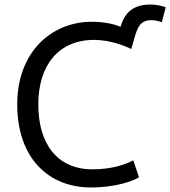

<svg xmlns="http://www.w3.org/2000/svg" viewBox="-20 -808 751 847"><path d="M396 -632C468 -632 537 -603 559 -592L576 -650C587 -685 598 -719 647 -719C666 -719 683 -714 694 -710L711 -776C696 -782 669 -788 645 -788C572 -788 531 -757 512 -690C485 -701 442 -712 385 -712C210 -712 56 -582 56 -347C56 -112 193 19 381 19C491 19 569 -10 593 -26L568 -101C535 -83 475 -61 388 -61C233 -61 149 -173 149 -347C149 -519 237 -632 396 -632Z"/></svg>

Font: Repo
Style: Regular
Weight: 400
Designer: Stefan Peev
Foundry: Context Ltd
Version: Version 0.000